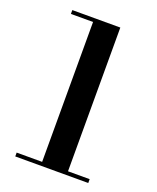

<svg xmlns="http://www.w3.org/2000/svg" viewBox="-140 -833 749 917"><g transform="rotate(20 235.0 -375.0)"><path d="M50 0V-19.5H179.5V-730.5H67V-750H311V-19.5H421V0Z"/></g></svg>

Font: Bodoni Moda SemiBold
Style: Regular
Weight: 600
Designer: Owen Earl
Foundry: indestructible type
Version: Version 2.005; ttfautohint (v1.8.4.7-5d5b)